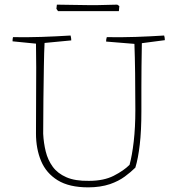

<svg xmlns="http://www.w3.org/2000/svg" viewBox="-20 -800 758 827"><path d="M360 7Q278 7 228.5 -23.5Q179 -54 157 -106.5Q135 -159 135 -225Q135 -296 135.5 -370.5Q136 -445 136 -508.5Q136 -572 135 -612L34 -622Q34 -633 36 -640Q99 -639 159 -641Q219 -643 284 -647Q287 -636 287 -626L172 -615Q170 -579 169 -514.5Q168 -450 167 -373.5Q166 -297 166 -224Q168 -184 177 -147.5Q186 -111 207 -82Q228 -53 266 -36.5Q304 -20 363 -21Q427 -21 470 -43Q513 -65 538 -90Q549 -130 556 -190.5Q563 -251 563 -326Q563 -412 562 -484.5Q561 -557 559 -611L437 -621Q437 -631 440 -640Q505 -639 564.5 -641Q624 -643 687 -647Q690 -638 690 -627L591 -614Q590 -557 589.5 -512.5Q589 -468 589 -423.5Q589 -379 589 -320Q589 -237 582 -177Q575 -117 563 -78Q544 -59 517.5 -39.5Q491 -20 454 -7Q412 7 360 7ZM230 -752 223 -762 225 -780Q251 -780 288 -779Q325 -778 357.5 -778Q390 -778 402 -778L485 -780L494 -774L492 -752Z"/></svg>

Font: Labrada ExtraLight
Style: Regular
Weight: 200
Designer: Mercedes Jáuregui
Foundry: Omnibus-Type Team
Version: Version 1.000; ttfautohint (v1.8.4.7-5d5b)